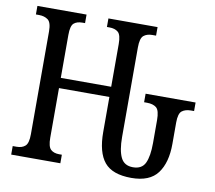

<svg xmlns="http://www.w3.org/2000/svg" viewBox="-80 -806 1016 908"><g transform="rotate(10 428.5 -352.0)"><path d="M606 10Q515 10 476.5 -36.5Q438 -83 438 -181V-349H196V-111Q196 -68 210.5 -54.5Q225 -41 251 -41H264V0H28V-41H47Q73 -41 88 -54.5Q103 -68 103 -111V-605Q103 -648 86 -660.5Q69 -673 43 -673H28V-714H264V-673H251Q225 -673 210.5 -660.5Q196 -648 196 -604V-398H438V-603Q438 -647 423 -660Q408 -673 381 -673H369V-714H605V-673H587Q561 -673 545.5 -660Q530 -647 530 -603V-173Q530 -109 546.5 -75Q563 -41 605 -41Q648 -41 663.5 -74Q679 -107 679 -170V-280Q679 -327 663 -340Q647 -353 618 -353H604V-394H844V-353H829Q802 -353 786 -340.5Q770 -328 770 -285V-182Q770 -92 732 -41Q694 10 606 10Z"/></g></svg>

Font: Noto Serif ExtraCondensed
Style: Regular
Weight: 400
Width: 2
Designer: Monotype Design Team
Foundry: Monotype Imaging Inc.
Version: Version 2.015